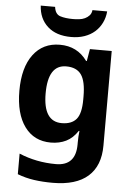

<svg xmlns="http://www.w3.org/2000/svg" viewBox="-65 -818 762 1106"><g transform="rotate(5 316.5 -265.5)"><path d="M255 -556Q356 -556 413 -476H417L429 -546H555V1Q555 118 486 179Q417 240 282 240Q224 240 174.5 233Q125 226 78 208V89Q178 131 291 131Q406 131 406 7V-4Q406 -20 407 -38.5Q408 -57 410 -71H406Q378 -28 339 -9Q300 10 251 10Q154 10 99.5 -64.5Q45 -139 45 -272Q45 -406 101 -481Q157 -556 255 -556ZM302 -435Q197 -435 197 -270Q197 -107 304 -107Q361 -107 388.5 -139.5Q416 -172 416 -253V-271Q416 -359 389 -397Q362 -435 302 -435ZM208 -771Q213 -729 242.5 -719.5Q272 -710 316 -710Q333 -710 351.5 -712Q370 -714 385 -721Q400 -728 411 -740Q422 -752 424 -771H509Q506 -735 491 -704.5Q476 -674 451 -652Q426 -630 391.5 -618Q357 -606 315 -606Q228 -606 178.5 -651Q129 -696 125 -771Z"/></g></svg>

Font: BC Sans
Style: Bold
Weight: 700
Designer: Monotype Design Team
Province of B.C.
Foundry: Monotype Imaging Inc.
Version: Version 2.000;GOOG;noto-source:20170915:90ef993387c0